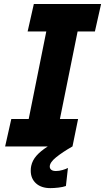

<svg xmlns="http://www.w3.org/2000/svg" viewBox="-20 -740 531 970"><path d="M37.1 -138.7H125L213.9 -581.1H119.6L150.9 -719.7H490.7L459.5 -581.1H372.1L282.7 -138.7H374.5L346.2 0H345.7Q295.4 28.8 263.4 54.7Q231.4 80.6 231.4 101.6Q231.4 111.8 239.3 117.9Q247.1 124 262.7 124Q278.3 124 296.1 118.9Q314 113.8 323.2 108.4L313 199.7Q298.3 205.1 275.1 207.8Q252 210.4 234.4 210.4Q188.5 210.4 161.9 186.3Q135.3 162.1 135.3 122.6Q135.3 108.4 137.7 98.1Q143.6 70.3 164.3 46.6Q185.1 22.9 221.2 0H5.9Z"/></svg>

Font: Reddit Sans Fudge ExBold Italic
Style: Regular
Weight: 800
Italic angle: -11.25°
Designer: Stephen Hutchings
Version: Version 1.013